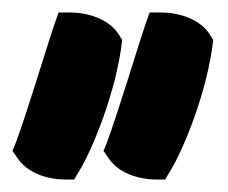

<svg xmlns="http://www.w3.org/2000/svg" viewBox="-54 -812 366 308"><path d="M-34 -570 -27 -560C-11 -534 23 -524 51 -524H65L72 -536C93 -569 133 -665 142 -748L137 -756C121 -782 86 -792 58 -792H40L34 -775C18 -728 -9 -636 -29 -582ZM112 -570 119 -560C135 -534 169 -524 197 -524H211L218 -536C239 -569 279 -665 288 -748L283 -756C267 -782 232 -792 204 -792H186L180 -775C164 -728 137 -636 117 -582Z"/></svg>

Font: Snowfall
Style: Blk
Weight: 900
Designer: Jasper
Foundry: Cannot Into Space Fonts
Version: Version 0.9